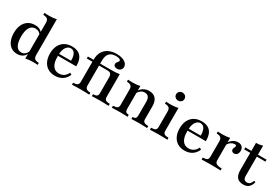

<svg xmlns="http://www.w3.org/2000/svg" viewBox="61 -1544 3593 2469"><g transform="rotate(30 1857.5 -309.5)"><path d="M342.7 8.9V-522.6Q342.7 -559.7 324.6 -575.8Q306.5 -591.9 262.1 -593.5V-622.6Q279 -621.8 296 -621Q312.9 -620.2 330.6 -620.2Q361.3 -620.2 389.1 -623Q416.9 -625.8 441.1 -631.5V-100Q441.1 -62.9 458.9 -46.8Q476.6 -30.6 521 -29V0Q504.8 -1.6 488.3 -2Q471.8 -2.4 453.2 -2.4Q422.6 -2.4 394.8 0.4Q366.9 3.2 342.7 8.9ZM220.2 11.3Q167.7 11.3 129.4 -14.9Q91.1 -41.1 70.6 -89.5Q50 -137.9 50 -204.8Q50 -274.2 73 -324.2Q96 -374.2 138.3 -400.8Q180.6 -427.4 238.7 -427.4Q283.1 -427.4 313.3 -410.1Q343.5 -392.7 354.8 -367.7L349.2 -341.9Q340.3 -362.9 317.7 -377Q295.2 -391.1 265.3 -391.1Q211.3 -391.1 182.7 -344.4Q154 -297.6 154 -208.9Q154 -123.4 180.2 -77.8Q206.5 -32.3 256.5 -32.3Q288.7 -32.3 312.9 -53.6Q337.1 -75 348.4 -112.9L352.4 -85.5Q339.5 -39.5 305.2 -14.1Q271 11.3 220.2 11.3Z M779.8 11.3Q720.2 11.3 676.2 -14.9Q632.3 -41.1 608.5 -90.3Q584.7 -139.5 584.7 -207.3Q584.7 -276.6 609.7 -325.8Q634.7 -375 680.2 -401.2Q725.8 -427.4 787.9 -427.4Q842.7 -427.4 881.5 -407.3Q920.2 -387.1 940.3 -344Q960.5 -300.8 959.7 -231.5H653.2L652.4 -260.5H866.1Q867.7 -300 859.3 -331Q850.8 -362.1 832.3 -380.2Q813.7 -398.4 784.7 -398.4Q748.4 -398.4 721 -363.7Q693.5 -329 688.7 -254L689.5 -251.6Q688.7 -243.5 688.7 -234.7Q688.7 -225.8 688.7 -214.5Q688.7 -131.5 720.2 -85.5Q751.6 -39.5 811.3 -39.5Q851.6 -39.5 882.3 -59.3Q912.9 -79 933.9 -121.8L960.5 -106.5Q937.9 -50 891.1 -19.4Q844.4 11.3 779.8 11.3Z M1030.6 0V-29Q1075.8 -29.8 1093.1 -43.1Q1110.5 -56.5 1110.5 -90.3V-387.1H1026.6V-416.1H1110.5Q1110.5 -488.7 1139.1 -536.3Q1167.7 -583.9 1218.1 -607.3Q1268.5 -630.6 1333.1 -630.6Q1406.5 -630.6 1452 -603.2Q1497.6 -575.8 1497.6 -531.5Q1497.6 -504 1478.6 -485.5Q1459.7 -466.9 1428.2 -466.9Q1404 -466.9 1389.9 -478.2Q1375.8 -489.5 1375.8 -508.1Q1375.8 -522.6 1383.9 -533.5Q1391.9 -544.4 1400 -554Q1408.1 -563.7 1408.1 -573.4Q1408.1 -586.3 1389.9 -594.4Q1371.8 -602.4 1339.5 -602.4Q1274.2 -602.4 1241.5 -567.7Q1208.9 -533.1 1208.9 -458.1V-416.1H1347.6Q1384.7 -416.1 1410.9 -416.9Q1437.1 -417.7 1456.9 -419.8Q1476.6 -421.8 1495.2 -425V-87.1Q1495.2 -54.8 1512.9 -42.3Q1530.6 -29.8 1575 -29V0Q1563.7 -0.8 1542.3 -1.2Q1521 -1.6 1496.4 -2.4Q1471.8 -3.2 1447.6 -3.2Q1412.9 -3.2 1377.8 -2Q1342.7 -0.8 1325.8 0V-29Q1366.1 -29.8 1381.5 -42.3Q1396.8 -54.8 1396.8 -87.1V-316.1Q1396.8 -354 1382.7 -370.6Q1368.5 -387.1 1334.7 -387.1H1208.9V-92.7Q1208.9 -58.9 1226.6 -44.4Q1244.4 -29.8 1287.1 -29V0Q1275 -0.8 1253.6 -1.2Q1232.3 -1.6 1208.1 -2.4Q1183.9 -3.2 1160.5 -3.2Q1120.2 -3.2 1084.7 -2Q1049.2 -0.8 1030.6 0Z M1912.1 0V-29Q1944.4 -30.6 1956 -43.1Q1967.7 -55.6 1967.7 -87.1V-286.3Q1967.7 -333.9 1949.2 -357.7Q1930.6 -381.5 1893.5 -381.5Q1864.5 -381.5 1839.9 -365.3Q1815.3 -349.2 1796.8 -317.7V-350.8Q1816.9 -387.1 1852.8 -407.3Q1888.7 -427.4 1933.9 -427.4Q1997.6 -427.4 2031.5 -388.7Q2065.3 -350 2065.3 -276.6V-87.1Q2065.3 -55.6 2083.1 -43.1Q2100.8 -30.6 2146 -29V0Q2133.9 -0.8 2112.9 -1.2Q2091.9 -1.6 2066.9 -2.4Q2041.9 -3.2 2018.5 -3.2Q1987.1 -3.2 1957.3 -2Q1927.4 -0.8 1912.1 0ZM1622.6 0V-29Q1667.7 -30.6 1685.1 -42.7Q1702.4 -54.8 1702.4 -87.1V-316.1Q1702.4 -354 1684.3 -369.8Q1666.1 -385.5 1622.6 -387.1V-416.1Q1638.7 -415.3 1655.2 -414.5Q1671.8 -413.7 1689.5 -413.7Q1721.8 -413.7 1749.2 -416.5Q1776.6 -419.4 1800.8 -425V-87.1Q1800.8 -54.8 1812.9 -42.7Q1825 -30.6 1856.5 -29V0Q1837.9 -0.8 1810.1 -2Q1782.3 -3.2 1751.6 -3.2Q1717.7 -3.2 1681.9 -2Q1646 -0.8 1622.6 0Z M2187.9 0V-29Q2232.3 -29.8 2250 -42.3Q2267.7 -54.8 2267.7 -87.1V-316.1Q2267.7 -352.4 2250.4 -369Q2233.1 -385.5 2187.9 -387.1V-416.1Q2203.2 -415.3 2220.2 -414.5Q2237.1 -413.7 2254 -413.7Q2285.5 -413.7 2313.7 -416.5Q2341.9 -419.4 2366.1 -425V-87.1Q2366.1 -54 2384.3 -41.9Q2402.4 -29.8 2446.8 -29V0Q2434.7 -0.8 2413.7 -1.2Q2392.7 -1.6 2367.7 -2.4Q2342.7 -3.2 2317.7 -3.2Q2281.5 -3.2 2244 -2Q2206.5 -0.8 2187.9 0ZM2313.7 -504.8Q2289.5 -504.8 2270.6 -521Q2251.6 -537.1 2251.6 -563.7Q2251.6 -590.3 2270.6 -606.9Q2289.5 -623.4 2313.7 -623.4Q2338.7 -623.4 2357.3 -607.3Q2375.8 -591.1 2375.8 -563.7Q2375.8 -537.1 2357.3 -521Q2338.7 -504.8 2313.7 -504.8Z M2704.8 11.3Q2645.2 11.3 2601.2 -14.9Q2557.3 -41.1 2533.5 -90.3Q2509.7 -139.5 2509.7 -207.3Q2509.7 -276.6 2534.7 -325.8Q2559.7 -375 2605.2 -401.2Q2650.8 -427.4 2712.9 -427.4Q2767.7 -427.4 2806.5 -407.3Q2845.2 -387.1 2865.3 -344Q2885.5 -300.8 2884.7 -231.5H2578.2L2577.4 -260.5H2791.1Q2792.7 -300 2784.3 -331Q2775.8 -362.1 2757.3 -380.2Q2738.7 -398.4 2709.7 -398.4Q2673.4 -398.4 2646 -363.7Q2618.5 -329 2613.7 -254L2614.5 -251.6Q2613.7 -243.5 2613.7 -234.7Q2613.7 -225.8 2613.7 -214.5Q2613.7 -131.5 2645.2 -85.5Q2676.6 -39.5 2736.3 -39.5Q2776.6 -39.5 2807.3 -59.3Q2837.9 -79 2858.9 -121.8L2885.5 -106.5Q2862.9 -50 2816.1 -19.4Q2769.4 11.3 2704.8 11.3Z M2955.6 0V-29Q3000.8 -30.6 3018.1 -43.1Q3035.5 -55.6 3035.5 -87.1V-316.1Q3035.5 -354 3017.3 -369.8Q2999.2 -385.5 2955.6 -387.1V-416.1Q2975.8 -415.3 2991.5 -414.5Q3007.3 -413.7 3025 -413.7Q3086.3 -413.7 3133.9 -425V-92.7Q3133.9 -58.9 3156.9 -44.8Q3179.8 -30.6 3237.1 -29V0Q3222.6 -0.8 3197.6 -1.2Q3172.6 -1.6 3143.5 -2.4Q3114.5 -3.2 3087.1 -3.2Q3046.8 -3.2 3010.1 -2Q2973.4 -0.8 2955.6 0ZM3275.8 -275.8Q3257.3 -275.8 3245.6 -286.3Q3233.9 -296.8 3233.9 -313.7Q3233.9 -325 3238.3 -334.3Q3242.7 -343.5 3246.8 -351.6Q3250.8 -359.7 3250.8 -367.7Q3250.8 -384.7 3226.6 -384.7Q3208.9 -384.7 3189.9 -376.2Q3171 -367.7 3155.2 -352.8Q3139.5 -337.9 3131.5 -318.5L3129.8 -350Q3150 -386.3 3183.5 -406.9Q3216.9 -427.4 3254 -427.4Q3291.9 -427.4 3313.7 -405.6Q3335.5 -383.9 3335.5 -346.8Q3335.5 -314.5 3319.4 -295.2Q3303.2 -275.8 3275.8 -275.8Z M3577.4 11.3Q3516.1 11.3 3485.1 -23.4Q3454 -58.1 3454 -129V-387.1H3363.7V-416.1H3454V-535.5Q3482.3 -535.5 3506.5 -539.1Q3530.6 -542.7 3551.6 -549.2V-416.1H3679.8V-387.1H3551.6V-101.6Q3551.6 -67.7 3565.3 -51.6Q3579 -35.5 3606.5 -35.5Q3632.3 -35.5 3649.6 -52Q3666.9 -68.5 3678.2 -101.6L3700.8 -92.7Q3686.3 -38.7 3656.9 -13.7Q3627.4 11.3 3577.4 11.3Z"/></g></svg>

Font: Playfair 5pt SemiExpanded Light SemiBold
Style: Regular
Weight: 600
Version: Version 2.001;gftools[0.9.30]